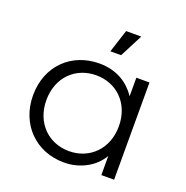

<svg xmlns="http://www.w3.org/2000/svg" viewBox="-131 -851 944 976"><g transform="rotate(20 341.0 -363.0)"><path d="M405 -607 469 -731H387L347 -607ZM317 5C363 5 404 -6 441 -27C473 -45 499 -70 519 -103V0H588V-526H517V-426C496 -457 471 -481 440 -499C403 -520 362 -530 317 -530C167 -530 54 -423 54 -263C54 -105 167 5 317 5ZM322 -58C211 -58 126 -140 126 -263C126 -387 211 -468 322 -468C433 -468 518 -387 518 -263C518 -140 433 -58 322 -58Z"/></g></svg>

Font: Montserrat Z
Style: Regular
Weight: 400
Designer: Julieta Ulanovsky
Foundry: Julieta Ulanovsky
Version: Version 8.000